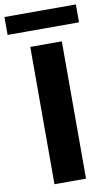

<svg xmlns="http://www.w3.org/2000/svg" viewBox="-136 -970 585 1019"><g transform="rotate(-10 156.5 -460.0)"><path d="M72 0V-740H242V0ZM-35.5 -823.5V-920H349.5V-823.5Z"/></g></svg>

Font: Encode Sans SC SemiExpanded
Style: Bold
Weight: 700
Width: 6
Designer: Multiple Designers
Foundry: Impallari Type
Version: Version 3.002